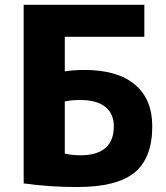

<svg xmlns="http://www.w3.org/2000/svg" viewBox="-20 -750 675 780"><path d="M76.2 -4.9V-730.5H566.4V-600.6H243.2V-460Q279.3 -465.8 323.2 -465.8Q458 -465.8 528.3 -406.2Q598.6 -346.7 598.6 -237.3Q598.6 -108.4 526.9 -49.3Q455.1 9.8 293.9 9.8Q178.7 9.8 76.2 -4.9ZM243.2 -126Q275.4 -119.1 305.7 -119.1Q442.4 -119.1 442.4 -237.3Q442.4 -288.1 407.7 -315.9Q373 -343.8 305.7 -343.8Q271.5 -343.8 243.2 -337.9Z"/></svg>

Font: GenEi M Gothic v2 Heavy
Style: Regular
Weight: 800
Version: Version 2.0